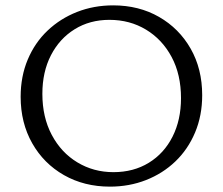

<svg xmlns="http://www.w3.org/2000/svg" viewBox="-20 -687 831 716"><path d="M390 9Q294 9 218.5 -34Q143 -77 100 -153Q57 -229 57 -326Q57 -402 83.5 -465Q110 -528 157.5 -573Q205 -618 267.5 -642.5Q330 -667 402 -667Q498 -667 573 -624Q648 -581 691 -505.5Q734 -430 734 -332Q734 -256 707.5 -193Q681 -130 634 -85Q587 -40 524.5 -15.5Q462 9 390 9ZM403 -45Q478 -45 535 -80Q592 -115 623.5 -177.5Q655 -240 655 -321Q655 -409 620 -474.5Q585 -540 524.5 -576.5Q464 -613 388 -613Q315 -613 258.5 -578Q202 -543 170 -481Q138 -419 138 -337Q138 -250 173 -184Q208 -118 268.5 -81.5Q329 -45 403 -45Z"/></svg>

Font: Ysabeau Office
Style: Regular
Weight: 400
Designer: Christian Thalmann (Catharsis Fonts)
Version: Version 2.001;gftools[0.9.30]; featfreeze: tnum,lnum,ss02